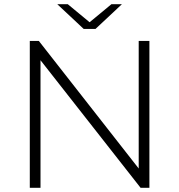

<svg xmlns="http://www.w3.org/2000/svg" viewBox="-20 -895 854 915"><path d="M561 -875C561 -875 435 -757 435 -757C435 -757 379 -757 379 -757C379 -757 253 -875 253 -875C253 -875 303 -875 303 -875C303 -875 407 -789 407 -789C407 -789 511 -875 511 -875C511 -875 561 -875 561 -875ZM641 -92C641 -92 641 -700 641 -700C641 -700 692 -700 692 -700C692 -700 692 0 692 0C692 0 650 0 650 0C650 0 173 -608 173 -608C173 -608 173 0 173 0C173 0 122 0 122 0C122 0 122 -700 122 -700C122 -700 165 -700 165 -700C165 -700 641 -92 641 -92Z"/></svg>

Font: TamingNoise
Style: Regular
Weight: 500
Designer: Julieta Ulanovsky
Foundry: Julieta Ulanovsky
Version: ""